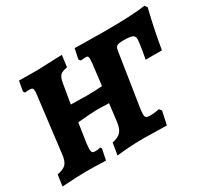

<svg xmlns="http://www.w3.org/2000/svg" viewBox="-134 -874 1202 1103"><g transform="rotate(-30 466.5 -323.0)"><path d="M936 -640Q905 -517 883 -385H775Q788 -451 792 -487Q794 -503 794 -508Q794 -531 779.5 -538Q765 -545 721 -545Q688 -545 677 -538.5Q666 -532 663 -511L607 -150L605 -122Q605 -105 611.5 -99.5Q618 -94 636 -94Q667 -94 698 -101L711 -86L692 3L630 2L542 0Q451 0 360 11L373 -68Q413 -76 430.5 -95Q448 -114 454 -158L468 -274Q410 -276 389 -276Q356 -276 260 -267L241 -140Q238 -115 238 -101Q238 -85 243 -79.5Q248 -74 262 -74Q281 -74 296 -79L303 -69L288 3Q207 0 157 0Q116 0 -3 7L8 -67Q50 -75 66.5 -93Q83 -111 88 -153L133 -521Q135 -532 135 -547Q135 -561 129.5 -565.5Q124 -570 110 -570Q93 -570 81 -568L73 -579L85 -645L202 -644Q226 -644 282 -647L372 -650L362 -573Q327 -567 314.5 -554.5Q302 -542 296 -507L274 -377L377 -375Q426 -375 482 -379L499 -519L501 -548Q501 -561 497 -565.5Q493 -570 481 -570Q475 -570 451 -567L441 -579L455 -647Q471 -647 480 -646Q584 -644 652 -644Q843 -644 924 -657Z"/></g></svg>

Font: Alegreya SC ExtraBold
Style: Italic
Weight: 800
Italic angle: -7°
Designer: Juan Pablo del Peral
Foundry: Huerta Tipografica
Version: Version 2.007; ttfautohint (v1.6)